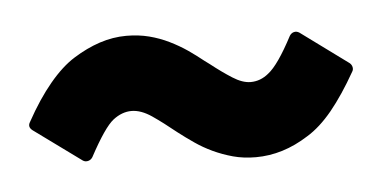

<svg xmlns="http://www.w3.org/2000/svg" viewBox="-29 -468 555 275"><g transform="rotate(-5 248.5 -330.5)"><path d="M14.2 -301.8Q7.3 -307.1 11.7 -314Q28.8 -345.2 47.1 -367.2Q65.4 -389.2 83.5 -400.4Q102.1 -412.1 121.3 -418.5Q140.6 -424.8 159.7 -424.8Q177.2 -424.8 192.4 -420.9Q207.5 -417 220.9 -410.4Q234.4 -403.8 246.1 -395.8Q257.8 -387.7 268.1 -379.4L275.4 -374Q291.5 -361.3 305.7 -352.3Q319.8 -343.3 331.5 -343.3Q345.7 -343.3 357.4 -353Q372.1 -364.3 393.1 -404.3Q395.5 -408.2 399.4 -409.2Q403.3 -410.2 407.2 -407.7L475.1 -357.9Q478 -355.5 478.8 -351.8Q479.5 -348.1 477.5 -345.2Q459.5 -313.5 441.7 -291.7Q423.8 -270 405.3 -258.8Q368.7 -235.4 329.6 -235.4Q312 -235.4 296.9 -239.5Q281.7 -243.7 268.3 -250Q254.9 -256.3 243.2 -264.4Q231.4 -272.5 220.7 -280.8Q202.1 -295.9 186.8 -306.4Q171.4 -316.9 157.7 -316.9Q144 -316.9 131.3 -307.1Q118.2 -296.9 96.2 -255.9Q93.8 -252 89.6 -251Q85.4 -250 82 -252.4Z"/></g></svg>

Font: Pyidaungsu ZawDecode
Style: Bold
Weight: 700
Designer: Sun Tun
Foundry: Your Own Font Foundry
Version: Version 2.50